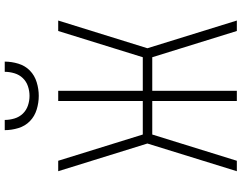

<svg xmlns="http://www.w3.org/2000/svg" viewBox="-122 -872 995 790"><g transform="rotate(-90 375.0 -477.5)"><path d="M65 0 179 -368 65 -735H108L216 -387H354V-735H396V-387H534L642 -735H685L571 -368L685 0H642L534 -348H396V0H354V-348H216L108 0ZM375 -815Q347 -815 319 -823.5Q291 -832 271 -851.5Q251 -871 242.5 -899Q234 -927 234 -955H276Q276 -935 282 -915Q288 -895 302 -880.5Q316 -866 335.5 -859.5Q355 -853 375 -853Q395 -853 414.5 -859.5Q434 -866 448 -880.5Q462 -895 468 -915Q474 -935 474 -955H516Q516 -927 507.5 -899Q499 -871 479 -851.5Q459 -832 431 -823.5Q403 -815 375 -815Z"/></g></svg>

Font: Zed Sans Extralight Extended
Style: Regular
Weight: 200
Width: 7
Designer: Belleve Invis
Foundry: Belleve Invis
Version: Version 1.0.0; ttfautohint (v1.8.4)